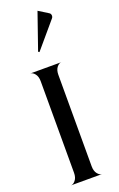

<svg xmlns="http://www.w3.org/2000/svg" viewBox="-193 -1081 702 1129"><g transform="rotate(-20 158.5 -516.0)"><path d="M235.4 -700.2Q220.7 -700.2 207 -683.1Q193.4 -666 193.4 -636.7V-63.5Q193.4 -34.2 207 -17.1Q220.7 0 235.4 0H40Q55.7 0 69.3 -17.1Q83 -34.2 83 -63.5V-636.7Q83 -666 69.3 -683.1Q55.7 -700.2 40 -700.2ZM266.6 -995.1Q277.3 -989.3 277.3 -975.6Q277.3 -966.8 271.5 -960.9L134.8 -799.8L127.9 -804.7L207 -1032.2Z"/></g></svg>

Font: Olivea
Style: LigaturesFont
Weight: 400
Designer: Achmad Aprilia Pratama
Version: Version 001.000